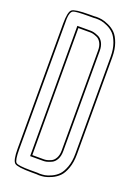

<svg xmlns="http://www.w3.org/2000/svg" viewBox="-182 -863 793 1128"><g transform="rotate(20 214.5 -299.0)"><path d="M45 2V-600V-690Q45 -764 63.5 -778.5Q82 -793 170 -793H201Q207 -794 216 -794Q233 -794 250.5 -791Q268 -788 293.5 -776.5Q319 -765 338 -746Q357 -727 370.5 -689.5Q384 -652 384 -602V4Q384 54 370.5 91.5Q357 129 338 148Q319 167 293.5 178.5Q268 190 250.5 193Q233 196 216 196L201 195H170Q82 195 63.5 180.5Q45 166 45 92ZM138 -696 139 98H211H212Q220 98 229.5 96Q239 94 255 87Q271 80 281.5 61Q292 42 292 14V-369V-390V-612Q292 -640 281.5 -659Q271 -678 255 -685Q239 -692 229.5 -694Q220 -696 212 -696H211ZM55 92Q55 162 68.5 173.5Q82 185 160 185Q167 185 170 185H202H203Q208 186 216 186Q233 186 249 183.5Q265 181 289 170Q313 159 330.5 141Q348 123 361 87.5Q374 52 374 4V-602Q374 -650 361 -685.5Q348 -721 330.5 -739Q313 -757 289 -768Q265 -779 249 -781.5Q233 -784 216 -784L203 -783H202H170Q90 -783 75 -776Q57 -767 55 -725Q55 -715 55 -690ZM128 -706H212Q221 -706 232 -703.5Q243 -701 261 -693Q279 -685 290.5 -664Q302 -643 302 -612V14Q302 45 290.5 66Q279 87 261 95Q243 103 232 105.5Q221 108 212 108H129Z"/></g></svg>

Font: Soda Fountain
Style: Outline
Weight: 400
Version: Version 1.0